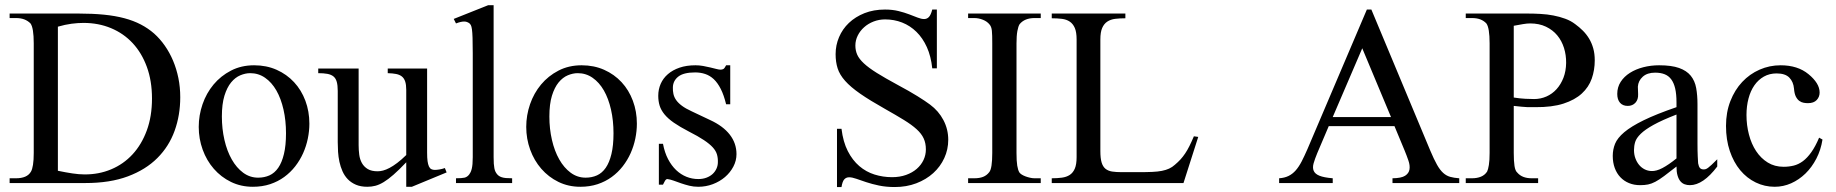

<svg xmlns="http://www.w3.org/2000/svg" viewBox="-20 -715 7173 750"><path d="M684.1 -335Q684.1 -265.1 662.1 -204.1Q640.1 -143.1 594.7 -97.7Q549.3 -52.2 479.5 -26.1Q409.7 0 314 0H17.6V-18.6H42.5Q63.5 -18.6 78.4 -24.9Q93.3 -31.2 101.1 -44.9Q106 -53.2 108.9 -71.3Q111.8 -89.4 111.8 -117.7V-545.4Q111.8 -606.4 99.1 -623.5Q88.9 -633.8 75 -639.2Q61 -644.5 42.5 -644.5H17.6V-662.1H286.6Q341.8 -662.1 386 -657.7Q430.2 -653.3 465.8 -643.8Q501.5 -634.3 530 -619.4Q558.6 -604.5 582 -584Q605 -563.5 623.8 -536.6Q642.6 -509.8 656 -478Q669.4 -446.3 676.8 -410.2Q684.1 -374 684.1 -335ZM573.7 -330.1Q573.7 -398.9 553.7 -453.6Q533.7 -508.3 498.3 -546.4Q462.9 -584.5 413.8 -605Q364.7 -625.5 306.2 -625.5Q284.2 -625.5 259.5 -622.3Q234.9 -619.1 206.1 -610.8V-47.9Q236.8 -41.5 262.7 -37.6Q288.6 -33.7 309.6 -33.7Q365.7 -33.2 414.1 -53.5Q462.4 -73.7 497.8 -112.1Q533.2 -150.4 553.5 -205.6Q573.7 -260.7 573.7 -330.1Z M1188.5 -231.9Q1188.5 -203.1 1182.4 -173.6Q1176.3 -144 1164.1 -116.7Q1151.9 -89.4 1133.3 -65.4Q1114.7 -41.5 1090.3 -23.7Q1065.9 -5.9 1035.2 4.4Q1004.4 14.6 967.8 14.6Q920.9 14.6 882.1 -4.4Q843.3 -23.4 815.2 -55.7Q787.1 -87.9 771.7 -130.4Q756.3 -172.9 756.3 -219.2Q756.3 -264.6 771.2 -307.9Q786.1 -351.1 814.2 -384.8Q842.3 -418.5 882.3 -439.2Q922.4 -460 972.7 -460Q1021 -460 1060.5 -442.4Q1100.1 -424.8 1128.7 -394Q1157.2 -363.3 1172.9 -321.5Q1188.5 -279.8 1188.5 -231.9ZM1097.2 -194.3Q1097.2 -244.1 1087.4 -287.1Q1077.6 -330.1 1059.6 -361.6Q1041.5 -393.1 1015.6 -411.1Q989.7 -429.2 957.5 -429.2Q938.5 -429.2 918.7 -420.9Q898.9 -412.6 882.8 -393.1Q866.7 -373.5 856.7 -341.1Q846.7 -308.6 846.7 -259.8Q846.7 -211.9 856.7 -168.5Q866.7 -125 885.3 -92.3Q903.8 -59.6 929.9 -40.3Q956.1 -21 988.3 -21Q1012.7 -21 1032.7 -30Q1052.7 -39.1 1066.9 -59.6Q1081.1 -80.1 1089.1 -113.3Q1097.2 -146.5 1097.2 -194.3Z M1588.9 14.6H1566.9V-81.1Q1538.6 -51.3 1517.3 -32.7Q1496.1 -14.2 1478.8 -3.7Q1461.4 6.8 1446.3 10.7Q1431.2 14.6 1415 14.6Q1389.2 14.6 1370.4 6.6Q1351.6 -1.5 1338.6 -14.9Q1325.7 -28.3 1317.9 -45.9Q1310.1 -63.5 1305.9 -82.8Q1301.8 -102.1 1300.5 -122.1Q1299.3 -142.1 1299.3 -159.7V-359.9Q1299.3 -381.8 1295.4 -395.5Q1291.5 -409.2 1282.5 -416.5Q1273.4 -423.8 1258.8 -426.5Q1244.1 -429.2 1223.1 -429.2V-447.3H1380.9V-147.9Q1380.9 -128.9 1383.3 -110.6Q1385.7 -92.3 1393.8 -77.9Q1401.9 -63.5 1416.5 -54.7Q1431.2 -45.9 1455.1 -45.9Q1464.8 -45.9 1476.3 -48.8Q1487.8 -51.8 1501.7 -59.1Q1515.6 -66.4 1531.7 -78.6Q1547.9 -90.8 1566.9 -109.4V-363.8Q1566.9 -384.3 1562.7 -396.7Q1558.6 -409.2 1549.8 -416.3Q1541 -423.3 1527.3 -426Q1513.7 -428.7 1494.6 -429.2V-447.3H1648.4V-118.7Q1648.4 -98.6 1650.1 -85.7Q1651.9 -72.8 1655.5 -64.9Q1659.2 -57.1 1665 -54.2Q1670.9 -51.3 1678.7 -51.3Q1685.5 -51.3 1696.3 -53Q1707 -54.7 1717.8 -58.6L1724.6 -41.5Z M1761.2 0V-18.6Q1783.7 -18.6 1794.4 -21Q1805.2 -23.4 1813 -33.7Q1815.9 -37.6 1818.4 -42.7Q1820.8 -47.9 1822.8 -55.7Q1824.7 -63.5 1825.7 -74.5Q1826.7 -85.4 1826.7 -101.1V-506.8Q1826.7 -544.9 1825.9 -566.9Q1825.2 -588.9 1823.5 -600.6Q1821.8 -612.3 1819.3 -616.7Q1816.9 -621.1 1813 -624.5Q1808.6 -627.4 1803.7 -629.2Q1798.8 -630.9 1793 -630.9Q1787.1 -630.9 1779.3 -629.2Q1771.5 -627.4 1761.2 -623.5L1752.4 -641.1L1887.2 -694.8H1908.2V-101.1Q1908.2 -86.4 1908.9 -75.9Q1909.7 -65.4 1911.1 -57.9Q1912.6 -50.3 1915 -45.2Q1917.5 -40 1920.9 -35.6Q1924.3 -31.2 1928.7 -28.1Q1933.1 -24.9 1939.7 -22.7Q1946.3 -20.5 1956.3 -19.5Q1966.3 -18.6 1980.5 -18.6V0Z M2467.8 -231.9Q2467.8 -203.1 2461.7 -173.6Q2455.6 -144 2443.4 -116.7Q2431.2 -89.4 2412.6 -65.4Q2394 -41.5 2369.6 -23.7Q2345.2 -5.9 2314.5 4.4Q2283.7 14.6 2247.1 14.6Q2200.2 14.6 2161.4 -4.4Q2122.6 -23.4 2094.5 -55.7Q2066.4 -87.9 2051 -130.4Q2035.6 -172.9 2035.6 -219.2Q2035.6 -264.6 2050.5 -307.9Q2065.4 -351.1 2093.5 -384.8Q2121.6 -418.5 2161.6 -439.2Q2201.7 -460 2252 -460Q2300.3 -460 2339.8 -442.4Q2379.4 -424.8 2408 -394Q2436.5 -363.3 2452.1 -321.5Q2467.8 -279.8 2467.8 -231.9ZM2376.5 -194.3Q2376.5 -244.1 2366.7 -287.1Q2356.9 -330.1 2338.9 -361.6Q2320.8 -393.1 2294.9 -411.1Q2269 -429.2 2236.8 -429.2Q2217.8 -429.2 2198 -420.9Q2178.2 -412.6 2162.1 -393.1Q2146 -373.5 2136 -341.1Q2126 -308.6 2126 -259.8Q2126 -211.9 2136 -168.5Q2146 -125 2164.6 -92.3Q2183.1 -59.6 2209.2 -40.3Q2235.4 -21 2267.6 -21Q2292 -21 2312 -30Q2332 -39.1 2346.2 -59.6Q2360.4 -80.1 2368.4 -113.3Q2376.5 -146.5 2376.5 -194.3Z M2856.9 -112.8Q2856.9 -87.4 2844.7 -64.2Q2832.5 -41 2812 -23.4Q2791.5 -5.9 2764.4 4.4Q2737.3 14.6 2707.5 14.6Q2689.5 14.6 2672.6 10.5Q2655.8 6.3 2640.4 1Q2625 -4.4 2611.6 -9.3Q2598.1 -14.2 2586.9 -15.6Q2581.5 -15.6 2577.1 -7.8Q2572.8 0 2569.8 6.3H2553.7V-153.3H2569.8Q2576.2 -119.1 2589.6 -93.5Q2603 -67.9 2621.3 -50.5Q2639.6 -33.2 2661.6 -24.4Q2683.6 -15.6 2707.5 -15.6Q2725.6 -15.6 2739.7 -21Q2753.9 -26.4 2763.7 -35.4Q2773.4 -44.4 2778.8 -56.4Q2784.2 -68.4 2784.2 -81.5Q2784.7 -98.1 2780.5 -112.1Q2776.4 -126 2764.2 -139.4Q2752 -152.8 2729.7 -167.7Q2707.5 -182.6 2670.9 -201.2Q2635.3 -219.7 2612.1 -235.8Q2588.9 -252 2575.4 -268.6Q2562 -285.2 2556.6 -302.7Q2551.3 -320.3 2551.3 -340.8Q2551.3 -365.7 2560.8 -387.5Q2570.3 -409.2 2588.9 -425.3Q2607.4 -441.4 2634.5 -450.7Q2661.6 -460 2696.8 -460Q2711.9 -460 2726.8 -457.3Q2741.7 -454.6 2754.9 -451.4Q2768.1 -448.2 2778.3 -445.6Q2788.6 -442.9 2794.4 -442.9Q2801.3 -442.9 2805.9 -445.6Q2810.5 -448.2 2816.4 -460H2832.5V-307.6H2816.4Q2807.6 -343.8 2795.4 -367.7Q2783.2 -391.6 2768.1 -405.8Q2752.9 -419.9 2734.6 -426Q2716.3 -432.1 2695.3 -432.1Q2650.4 -432.1 2629.6 -415.8Q2608.9 -399.4 2608.4 -373.5Q2607.9 -360.4 2610.6 -347.9Q2613.3 -335.4 2621.3 -324Q2629.4 -312.5 2643.8 -301.8Q2658.2 -291 2681.6 -280.3L2753.9 -246.1Q2804.7 -222.7 2830.8 -189Q2856.9 -155.3 2856.9 -112.8Z M3684.1 -168.9Q3684.1 -131.3 3668.7 -97.7Q3653.3 -64 3625.5 -38.8Q3597.7 -13.7 3559.3 1Q3521 15.6 3475.1 15.6Q3441.4 15.6 3413.6 9.8Q3385.7 3.9 3363.8 -3.4Q3341.8 -10.7 3325.2 -16.6Q3308.6 -22.5 3296.9 -22.5Q3285.2 -22.5 3277.8 -14.2Q3270.5 -5.9 3267.1 15.6H3249.5V-211.9H3267.1Q3273.4 -160.6 3291.7 -124.8Q3310.1 -88.9 3336.7 -66.2Q3363.3 -43.5 3396.2 -33.2Q3429.2 -22.9 3464.4 -22.9Q3494.6 -22.9 3519.3 -31.7Q3543.9 -40.5 3561 -55.4Q3578.1 -70.3 3587.4 -89.8Q3596.7 -109.4 3596.7 -131.3Q3596.7 -155.8 3588.1 -174.3Q3579.6 -192.9 3560.5 -210.2Q3541.5 -227.5 3511 -246.3Q3480.5 -265.1 3437 -289.6Q3377.9 -322.8 3340.3 -348.9Q3302.7 -375 3281.2 -399.2Q3259.8 -423.3 3252 -448Q3244.1 -472.7 3244.1 -503.4Q3244.1 -538.6 3257.6 -570.1Q3271 -601.6 3296.1 -625.5Q3321.3 -649.4 3356.9 -663.6Q3392.6 -677.7 3437 -677.7Q3465.8 -677.7 3489.5 -671.9Q3513.2 -666 3531.7 -658.9Q3550.3 -651.9 3564.7 -646.2Q3579.1 -640.6 3589.8 -640.6Q3601.1 -640.6 3608.6 -648.7Q3616.2 -656.7 3621.6 -677.7H3639.6V-448.2H3621.6Q3616.7 -495.1 3600.6 -530.8Q3584.5 -566.4 3559.8 -590.6Q3535.2 -614.7 3503.9 -627Q3472.7 -639.2 3437.5 -639.2Q3413.6 -639.2 3392.3 -630.9Q3371.1 -622.6 3355.5 -608.6Q3339.8 -594.7 3330.6 -576.2Q3321.3 -557.6 3321.3 -537.1Q3321.3 -517.6 3328.6 -501.2Q3335.9 -484.9 3354.5 -467.5Q3373 -450.2 3405 -430.2Q3437 -410.2 3485.8 -383.8Q3533.2 -358.4 3564.2 -339.1Q3595.2 -319.8 3612.8 -306.6Q3646.5 -281.7 3665.3 -245.8Q3684.1 -210 3684.1 -168.9Z M3761.7 0V-18.6H3785.6Q3806.2 -18.6 3820.3 -24.2Q3834.5 -29.8 3844.2 -42.5Q3856 -56.2 3856 -117.7V-545.4Q3856 -562.5 3855.7 -574.5Q3855.5 -586.4 3854.5 -595Q3853.5 -603.5 3851.3 -609.4Q3849.1 -615.2 3845.2 -619.6Q3835.9 -631.3 3819.3 -637.9Q3802.7 -644.5 3785.6 -644.5H3761.7V-662.1H4045.4V-644.5H4021.5Q3982.4 -644.5 3962.9 -620.6Q3957.5 -612.3 3954.1 -593.8Q3950.7 -575.2 3950.7 -545.4V-117.7Q3950.7 -85.4 3953.6 -67.9Q3956.5 -50.3 3961.9 -41.5Q3964.4 -37.6 3970.7 -33.4Q3977.1 -29.3 3985.6 -26.1Q3994.1 -22.9 4003.4 -20.8Q4012.7 -18.6 4021.5 -18.6H4045.4V0Z M4603 0H4088.4V-18.6Q4109.9 -18.6 4127.9 -21Q4146 -23.4 4158.7 -31.7Q4171.4 -40 4178.5 -56.4Q4185.5 -72.8 4185.5 -101.1V-561Q4185.5 -589.4 4178.5 -605.7Q4171.4 -622.1 4158.7 -630.6Q4146 -639.2 4127.9 -641.4Q4109.9 -643.6 4088.4 -643.6V-662.1H4376V-643.6Q4354 -643.6 4336.2 -641.4Q4318.4 -639.2 4305.4 -630.6Q4292.5 -622.1 4285.4 -605.7Q4278.3 -589.4 4278.3 -561V-125Q4278.3 -96.7 4283.2 -80.3Q4288.1 -64 4298.3 -55.7Q4308.6 -47.4 4324.2 -44.9Q4339.8 -42.5 4361.8 -42.5H4428.7Q4459 -42.5 4480.7 -43.5Q4502.4 -44.4 4518.6 -47.6Q4534.7 -50.8 4546.9 -56.4Q4559.1 -62 4569.3 -71.3Q4582 -82 4591.6 -92.5Q4601.1 -103 4609.6 -115.7Q4618.2 -128.4 4626.2 -144.5Q4634.3 -160.6 4643.6 -182.6L4660.6 -180.2Z M5419.4 0V-18.6Q5454.1 -19 5468.8 -28.6Q5483.4 -38.1 5485.8 -53.2Q5488.3 -68.4 5481.7 -87.6Q5475.1 -106.9 5466.8 -127L5427.2 -222.2H5170.4L5125.5 -116.7Q5116.2 -94.2 5111.3 -77.1Q5106.4 -60.1 5111.6 -47.9Q5116.7 -35.6 5134 -28.6Q5151.4 -21.5 5186 -18.6V0H4976.6V-18.6Q4997.6 -20 5013.2 -27.6Q5028.8 -35.2 5041.3 -49.3Q5053.7 -63.5 5064.5 -84.2Q5075.2 -105 5086.9 -131.8L5319.3 -677.7H5336.9L5566.9 -127Q5581.5 -92.3 5593.3 -71.5Q5605 -50.8 5617.4 -39.6Q5629.9 -28.3 5644.8 -24.2Q5659.7 -20 5680.2 -18.6V0ZM5301.3 -526.4 5186 -257.8H5413.6Z M6209.5 -479.5Q6209.5 -441.4 6197.8 -408Q6186 -374.5 6158.9 -349.6Q6131.8 -324.7 6087.4 -310.3Q6043 -295.9 5977.5 -296.4H5960.9Q5953.6 -296.4 5944.8 -296.6Q5936 -296.9 5924.1 -298.1Q5912.1 -299.3 5893.1 -301.3V-117.7Q5893.1 -86.4 5896 -66.9Q5898.9 -47.4 5907.2 -40.5Q5925.8 -18.6 5963.4 -18.6H5988.3V0H5705.6V-18.6H5729.5Q5750 -18.6 5765.1 -24.9Q5780.3 -31.2 5789.1 -44.9Q5793 -52.7 5795.9 -70.6Q5798.8 -88.4 5798.8 -117.7V-545.4Q5798.8 -606.4 5786.1 -623.5Q5776.4 -633.8 5762.7 -639.2Q5749 -644.5 5729.5 -644.5H5705.6V-662.1H5946.8Q5972.2 -662.1 5998 -660.6Q6023.9 -659.2 6048.1 -654.5Q6072.3 -649.9 6094.2 -641.8Q6116.2 -633.8 6133.3 -620.6Q6149.4 -608.9 6163.3 -595Q6177.2 -581.1 6187.5 -564Q6197.8 -546.9 6203.6 -526.1Q6209.5 -505.4 6209.5 -479.5ZM6097.7 -469.2Q6098.1 -499.5 6089.4 -527.6Q6080.6 -555.7 6063 -576.9Q6045.4 -598.1 6018.8 -610.8Q5992.2 -623.5 5957 -623.5Q5945.3 -623.5 5929.2 -620.8Q5913.1 -618.2 5893.1 -614.3V-334Q5918.5 -330.1 5938.5 -329.1Q5958.5 -328.1 5972.7 -328.1Q5998 -328.1 6020.8 -338.1Q6043.5 -348.1 6060.3 -366.7Q6077.1 -385.3 6087.2 -411.1Q6097.2 -437 6097.7 -469.2Z M6688 -64.5Q6632.8 8.3 6581.1 8.3Q6570.3 8.3 6560.8 4.9Q6551.3 1.5 6544.2 -6.8Q6537.1 -15.1 6533 -29.1Q6528.8 -43 6528.8 -64.5Q6499.5 -41.5 6480.2 -27.1Q6460.9 -12.7 6446 -4.9Q6431.2 2.9 6417.7 5.6Q6404.3 8.3 6386.7 8.3Q6362.8 8.3 6343.3 0.2Q6323.7 -7.8 6309.6 -22.7Q6295.4 -37.6 6287.6 -58.8Q6279.8 -80.1 6279.8 -106Q6279.8 -130.9 6288.8 -153.3Q6297.9 -175.8 6324.7 -198.5Q6351.6 -221.2 6400.4 -245.1Q6449.2 -269 6528.8 -296.4V-314.9Q6528.8 -347.2 6523.7 -369.1Q6518.6 -391.1 6508.3 -405Q6498 -418.9 6482.4 -425Q6466.8 -431.2 6445.3 -431.2Q6414.6 -431.2 6397 -415.3Q6379.4 -399.4 6377.9 -376.5L6378.9 -347.2Q6379.9 -326.2 6368.4 -313.7Q6356.9 -301.3 6338.4 -301.3Q6318.8 -301.3 6308.1 -313.7Q6297.4 -326.2 6297.4 -348.1Q6297.4 -374.5 6310.8 -395.3Q6324.2 -416 6346.9 -430.4Q6369.6 -444.8 6399.2 -452.4Q6428.7 -460 6460.9 -460Q6509.3 -460 6538.8 -449.5Q6568.4 -439 6584.5 -419.2Q6600.6 -399.4 6605.7 -371.1Q6610.8 -342.8 6610.8 -307.6V-155.3Q6610.8 -124 6611.8 -104Q6612.8 -84 6613.3 -77.1Q6615.7 -64 6620.6 -58.6Q6625.5 -53.2 6634.8 -53.2Q6639.2 -53.2 6643.1 -54.4Q6647 -55.7 6652.3 -59.6Q6657.7 -63.5 6666 -71.3Q6674.3 -79.1 6688 -92.8ZM6528.8 -267.6Q6472.2 -245.6 6439.2 -227.3Q6406.2 -209 6389.2 -192.4Q6372.1 -175.8 6367.4 -160.4Q6362.8 -145 6362.8 -128.9Q6362.8 -111.3 6368.2 -96.7Q6373.5 -82 6382.6 -71Q6391.6 -60.1 6404.1 -53.7Q6416.5 -47.4 6430.7 -46.9Q6449.7 -45.9 6473.9 -58.6Q6498 -71.3 6528.8 -96.2Z M7099.1 -169.9Q7092.8 -129.4 7075.2 -95.5Q7057.6 -61.5 7032.5 -37.1Q7007.3 -12.7 6976.6 1Q6945.8 14.6 6912.6 14.6Q6873 14.6 6838.4 -2.2Q6803.7 -19 6777.8 -50Q6752 -81.1 6737.1 -125Q6722.2 -168.9 6722.2 -223.1Q6722.2 -276.4 6739.3 -320.1Q6756.3 -363.8 6785.4 -394.8Q6814.5 -425.8 6853.3 -442.9Q6892.1 -460 6935.5 -460Q7002.4 -460 7044.4 -425.3Q7065.4 -408.2 7076.7 -390.1Q7087.9 -372.1 7087.9 -353.5Q7087.9 -336.4 7076.4 -324.2Q7064.9 -312 7042 -312Q7034.7 -312 7025.9 -313.5Q7017.1 -314.9 7009 -320.6Q7001 -326.2 6995.1 -337.6Q6989.3 -349.1 6987.8 -369.1Q6985.4 -395.5 6969.5 -411.9Q6953.6 -428.2 6919.9 -428.2Q6892.1 -428.2 6870.1 -415.8Q6848.1 -403.3 6833 -381.6Q6817.9 -359.9 6810.1 -330.1Q6802.2 -300.3 6802.2 -265.6Q6802.2 -226.1 6811.8 -189.5Q6821.3 -152.8 6839.8 -124.8Q6858.4 -96.7 6885.3 -80.1Q6912.1 -63.5 6947.3 -63.5Q6967.8 -63.5 6986.6 -68.1Q7005.4 -72.8 7022.5 -85.4Q7039.6 -98.1 7055.4 -120.4Q7071.3 -142.6 7085.9 -177.2Z"/></svg>

Font: Doulos SIL APac
Style: Regular
Weight: 400
Designer: Walt Agee, Victor Gaultney, Peter Martin, Debbi Hosken, Becca Hirsbrunner
Foundry: SIL International
Version: Version 5.000